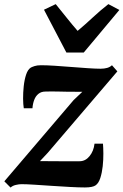

<svg xmlns="http://www.w3.org/2000/svg" viewBox="-34 -876 584 908"><path d="M355.5 -442Q341.5 -442 323.2 -442Q305 -442 285 -442.2Q265 -442.5 245.8 -443Q226.5 -443.5 209.5 -443.5Q192.5 -443.5 181 -443Q161 -443 147.8 -432.2Q134.5 -421.5 127.8 -403.5Q121 -385.5 119.5 -364H78.5Q75.5 -381 75.2 -409.2Q75 -437.5 78.2 -468.2Q81.5 -499 89.5 -523.2Q97.5 -547.5 112 -556.5Q117.5 -559.5 129.5 -563.5Q141.5 -567.5 160 -567.5Q187 -567.5 225.2 -565Q263.5 -562.5 304.5 -559.2Q345.5 -556 382 -553.5Q418.5 -551 441.5 -551Q459 -551 472.5 -554.8Q486 -558.5 495.5 -567.5L521 -538.5L192 -153.5L155 -114Q175 -114 197.5 -113.8Q220 -113.5 244.2 -113.5Q268.5 -113.5 293.2 -113.5Q318 -113.5 342.5 -113.5Q370 -113.5 389.5 -137.5Q409 -161.5 413 -196.5H453Q454.5 -178.5 454.8 -149.8Q455 -121 451.8 -90.2Q448.5 -59.5 440.5 -34.5Q432.5 -9.5 418 0.5Q412 5 399.2 7.8Q386.5 10.5 367.5 10.5Q339 10.5 297.5 8.2Q256 6 211.8 3Q167.5 0 129 -2.5Q90.5 -5 67.5 -5Q56.5 -5 41 -1.5Q25.5 2 16 11L-13.5 -18.5L314 -402.5ZM280 -627.5 174 -830 229.5 -856.5Q254.5 -826 280.2 -793.5Q306 -761 333 -730Q370 -761 404.8 -793.5Q439.5 -826 478.5 -856.5L530.5 -829L362 -627.5Z"/></svg>

Font: Merriweather ExtraBold
Style: Italic
Weight: 800
Italic angle: -7.8°
Version: Version 2.101